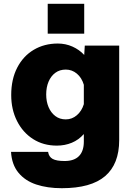

<svg xmlns="http://www.w3.org/2000/svg" viewBox="-20 -800 690 1010"><path d="M423 -511 426 -560H607V-63Q607 63 533 126.5Q459 190 305 190Q229 190 170.5 170.5Q112 151 77 108.5Q42 66 38 -1H233Q237 25 257 36Q277 47 320 47Q370 47 395.5 21Q421 -5 421 -55V-95Q394 -64 357.5 -49Q321 -34 279 -34Q208 -34 154 -68.5Q100 -103 69.5 -163.5Q39 -224 39 -300Q39 -383 70.5 -444Q102 -505 157.5 -538Q213 -571 284 -571Q325 -571 361 -555Q397 -539 423 -511ZM326 -172Q359 -172 384.5 -194Q410 -216 421 -252V-354Q410 -391 384.5 -412.5Q359 -434 326 -434Q294 -434 271 -417Q248 -400 235.5 -370.5Q223 -341 223 -303Q223 -266 235.5 -236.5Q248 -207 271 -189.5Q294 -172 326 -172ZM231 -623V-780H423V-623Z"/></svg>

Font: Azeret Mono Thin ExtraBold
Style: Regular
Weight: 800
Version: Version 1.002